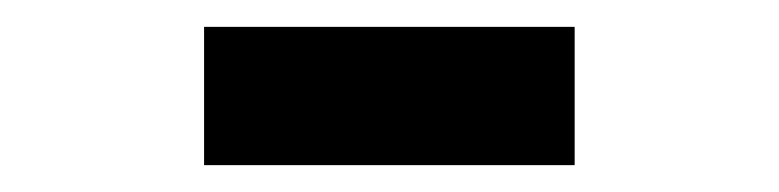

<svg xmlns="http://www.w3.org/2000/svg" viewBox="-20 -747 580 143"><path d="M132 -624V-727H408V-624Z"/></svg>

Font: IBM Plex Sans Condensed
Style: Bold
Weight: 700
Width: 3
Designer: Mike Abbink, Paul van der Laan, Pieter van Rosmalen
Foundry: Bold Monday
Version: Version 3.201